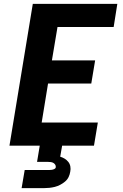

<svg xmlns="http://www.w3.org/2000/svg" viewBox="-20 -755 640 995"><path d="M29 0 150 -735H588L569 -615H278L249 -442H473L453 -322H229L196 -120H487L467 0ZM207 220H92L108 126H223Q229 126 235.5 126Q242 126 248.5 125Q255 124 261.5 121Q268 118 269 112Q270 105 266.5 99Q263 93 257 89.5Q251 86 244 85Q237 84 230 84H172L186 0H302L292 57Q305 61 315.5 67.5Q326 74 334 84Q342 94 344.5 107.5Q347 121 344 135Q342 149 335.5 162.5Q329 176 317 186Q305 196 291.5 203Q278 210 264 213.5Q250 217 235.5 218.5Q221 220 207 220Z"/></svg>

Font: Iosevka Heavy Extended Oblique
Style: Regular
Weight: 900
Width: 7
Italic angle: -9°
Monospace: yes
Designer: Belleve Invis
Foundry: Belleve Invis
Version: Version 32.5.0; ttfautohint (v1.8.4)